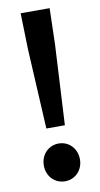

<svg xmlns="http://www.w3.org/2000/svg" viewBox="-84 -745 415 796"><g transform="rotate(-10 124.0 -347.0)"><path d="M85 -217H163L181 -555L185 -706H63L67 -555ZM124 12C167 12 200 -22 200 -67C200 -113 167 -147 124 -147C81 -147 48 -113 48 -67C48 -22 81 12 124 12Z"/></g></svg>

Font: Source Sans Pro Semibold
Style: Regular
Weight: 600
Designer: Paul D. Hunt
Foundry: Adobe Systems Incorporated
Version: Version 3.006;hotconv 1.0.111;makeotfexe 2.5.65597